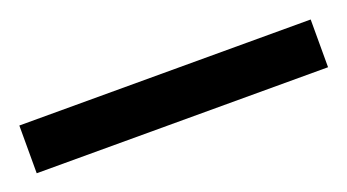

<svg xmlns="http://www.w3.org/2000/svg" viewBox="-27 -5 464 257"><g transform="rotate(-20 205.5 124.0)"><path d="M-2 90H413V158H-2Z"/></g></svg>

Font: ugurmukhi85
Style: Book
Weight: 400
Designer: Jelle Bosma - Monotype Design Team
Foundry: Monotype Imaging Inc.
Version: Version 2.003